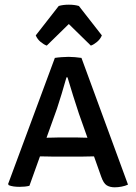

<svg xmlns="http://www.w3.org/2000/svg" viewBox="-20 -792 580 819"><path d="M206 -124Q200.5 -124 181.2 -124.5Q162 -125 150.5 -125L105.5 0.5Q88 5 63.5 5Q34.5 5 17.5 -2L14.5 -7L214 -545Q226 -547 243 -548.2Q260 -549.5 272.5 -549.5Q284 -549.5 299.8 -548.2Q315.5 -547 327.5 -545L526 -4.5Q514.5 1 498.8 4Q483 7 469.5 7Q449 7 435.2 -1.5Q421.5 -10 411.5 -39L381 -125Q371 -125 352.8 -124.5Q334.5 -124 328.5 -124ZM223 -328.5 178.5 -204.5Q189.5 -204.5 204.8 -205Q220 -205.5 225 -205.5H312Q317 -205.5 330 -205Q343 -204.5 353 -204.5L316.5 -307.5Q305.5 -339.5 291.8 -384Q278 -428.5 268 -462H263.5Q254.5 -430 243 -391.8Q231.5 -353.5 223 -328.5ZM316.5 -766.5 414.5 -641Q407.5 -624.5 393.5 -613Q379.5 -601.5 367.5 -597.5L273.5 -689.5L179.5 -597.5Q167.5 -601.5 153.5 -613Q139.5 -624.5 132.5 -641L230.5 -766.5Q249 -772 273.5 -772Q298 -772 316.5 -766.5Z"/></svg>

Font: Signika Negative SC
Style: Regular
Weight: 400
Designer: Anna Giedryś
Foundry: Anna Giedryś
Version: Version 2.000; ttfautohint (v1.8.3) -l 8 -r 50 -G 200 -x 9 -